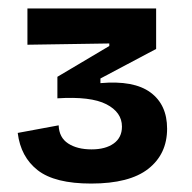

<svg xmlns="http://www.w3.org/2000/svg" viewBox="-20 -696 456 455"><path d="M196 -261Q110 -261 69.5 -292.5Q29 -324 22 -381L119 -399Q120 -370 141.5 -356Q163 -342 197 -342Q230 -342 249.5 -356Q269 -370 269 -396Q269 -430 232 -449Q195 -468 116 -463V-514L239 -587V-593L45 -590V-676H350V-580L218 -510V-499Q297 -506 336.5 -477Q376 -448 376 -391Q376 -331 331.5 -296Q287 -261 196 -261Z"/></svg>

Font: Bricolage Grotesque 10pt SemiBold
Style: Regular
Weight: 600
Designer: Mathieu Triay
Foundry: Atelier Triay
Version: Version 1.000; ttfautohint (v1.8.4.7-5d5b);gftools[0.9.29]